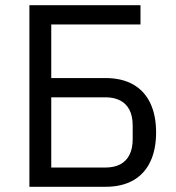

<svg xmlns="http://www.w3.org/2000/svg" viewBox="-20 -718 676 738"><path d="M93 0V-698H520V-624H177V-418H385Q448 -418 491.5 -393.5Q535 -369 557.5 -322Q580 -275 580 -209Q580 -143 557.5 -96Q535 -49 491.5 -24.5Q448 0 385 0ZM177 -74H385Q418 -74 441.5 -86Q465 -98 477.5 -122.5Q490 -147 490 -183V-235Q490 -272 477.5 -296Q465 -320 441.5 -332Q418 -344 385 -344H177Z"/></svg>

Font: IBM Plex Sans Var
Style: Regular
Weight: 400
Designer: Mike Abbink, Paul van der Laan, Pieter van Rosmalen
Foundry: Bold Monday
Version: Version 3.000